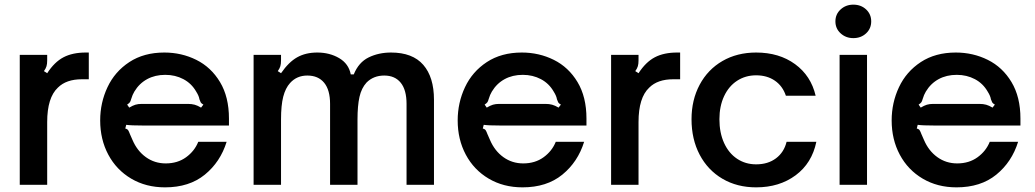

<svg xmlns="http://www.w3.org/2000/svg" viewBox="-20 -795 4451 826"><path d="M65 0V-559H183V-535Q183 -520 180 -510Q177 -500 169 -489L183 -480Q214 -528 253 -548.5Q292 -569 349 -569H362V-454H332Q265 -454 229 -418Q183 -375 183 -270V0Z M411 -277Q411 -353 442.5 -420Q474 -487 536.5 -528Q599 -569 687 -569Q761 -569 824.5 -537.5Q888 -506 926.5 -442Q965 -378 965 -285V-255H595Q543 -255 523 -258L519 -242Q528 -240 531.5 -234.5Q535 -229 539 -218Q548 -197 550 -193Q570 -146 607.5 -119Q645 -92 693 -92Q744 -92 780.5 -118.5Q817 -145 833 -185H955Q928 -98 861 -43.5Q794 11 690 11Q608 11 544.5 -26.5Q481 -64 446 -129.5Q411 -195 411 -277ZM536 -332Q551 -341 562.5 -344.5Q574 -348 590 -348H788Q805 -348 817.5 -344.5Q830 -341 845 -332L855 -345Q846 -350 843.5 -354.5Q841 -359 838 -368Q836 -382 824 -401Q804 -436 769 -454.5Q734 -473 691 -473Q647 -473 613 -454.5Q579 -436 558 -401Q550 -388 544 -368Q542 -360 539 -355.5Q536 -351 527 -345Z M1071 0V-559H1189V-535Q1189 -520 1186 -510Q1183 -500 1175 -489L1189 -480Q1222 -528 1258.5 -548.5Q1295 -569 1345 -569Q1398 -569 1439 -545Q1480 -521 1489 -475H1502Q1523 -527 1566 -548Q1609 -569 1662 -569Q1755 -569 1801 -516Q1847 -463 1847 -366V0H1729V-348Q1729 -408 1704 -439Q1679 -470 1633 -470Q1587 -470 1557 -440Q1535 -416 1526.5 -378Q1518 -340 1518 -281V0H1400V-348Q1400 -408 1374.5 -439Q1349 -470 1302 -470Q1257 -470 1228 -438Q1208 -416 1198.5 -379Q1189 -342 1189 -281V0Z M1949 -277Q1949 -353 1980.5 -420Q2012 -487 2074.5 -528Q2137 -569 2225 -569Q2299 -569 2362.5 -537.5Q2426 -506 2464.5 -442Q2503 -378 2503 -285V-255H2133Q2081 -255 2061 -258L2057 -242Q2066 -240 2069.5 -234.5Q2073 -229 2077 -218Q2086 -197 2088 -193Q2108 -146 2145.5 -119Q2183 -92 2231 -92Q2282 -92 2318.5 -118.5Q2355 -145 2371 -185H2493Q2466 -98 2399 -43.5Q2332 11 2228 11Q2146 11 2082.5 -26.5Q2019 -64 1984 -129.5Q1949 -195 1949 -277ZM2074 -332Q2089 -341 2100.5 -344.5Q2112 -348 2128 -348H2326Q2343 -348 2355.5 -344.5Q2368 -341 2383 -332L2393 -345Q2384 -350 2381.5 -354.5Q2379 -359 2376 -368Q2374 -382 2362 -401Q2342 -436 2307 -454.5Q2272 -473 2229 -473Q2185 -473 2151 -454.5Q2117 -436 2096 -401Q2088 -388 2082 -368Q2080 -360 2077 -355.5Q2074 -351 2065 -345Z M2609 0V-559H2727V-535Q2727 -520 2724 -510Q2721 -500 2713 -489L2727 -480Q2758 -528 2797 -548.5Q2836 -569 2893 -569H2906V-454H2876Q2809 -454 2773 -418Q2727 -375 2727 -270V0Z M2955 -282Q2955 -365 2990 -430.5Q3025 -496 3088 -532.5Q3151 -569 3233 -569Q3332 -569 3400.5 -519Q3469 -469 3489 -383H3361Q3347 -425 3313.5 -448Q3280 -471 3233 -471Q3187 -471 3151 -447.5Q3115 -424 3095 -381Q3075 -338 3075 -282Q3075 -224 3095 -180Q3115 -136 3151 -112Q3187 -88 3233 -88Q3284 -88 3318.5 -114Q3353 -140 3364 -185H3492Q3473 -93 3403 -41Q3333 11 3233 11Q3151 11 3088 -26Q3025 -63 2990 -129.5Q2955 -196 2955 -282Z M3710 0H3592V-559H3710ZM3574 -703Q3574 -734 3596.5 -754.5Q3619 -775 3651 -775Q3684 -775 3706 -754.5Q3728 -734 3728 -703Q3728 -672 3706 -651.5Q3684 -631 3651 -631Q3619 -631 3596.5 -651.5Q3574 -672 3574 -703Z M3816 -277Q3816 -353 3847.5 -420Q3879 -487 3941.5 -528Q4004 -569 4092 -569Q4166 -569 4229.5 -537.5Q4293 -506 4331.5 -442Q4370 -378 4370 -285V-255H4000Q3948 -255 3928 -258L3924 -242Q3933 -240 3936.5 -234.5Q3940 -229 3944 -218Q3953 -197 3955 -193Q3975 -146 4012.5 -119Q4050 -92 4098 -92Q4149 -92 4185.5 -118.5Q4222 -145 4238 -185H4360Q4333 -98 4266 -43.5Q4199 11 4095 11Q4013 11 3949.5 -26.5Q3886 -64 3851 -129.5Q3816 -195 3816 -277ZM3941 -332Q3956 -341 3967.5 -344.5Q3979 -348 3995 -348H4193Q4210 -348 4222.5 -344.5Q4235 -341 4250 -332L4260 -345Q4251 -350 4248.5 -354.5Q4246 -359 4243 -368Q4241 -382 4229 -401Q4209 -436 4174 -454.5Q4139 -473 4096 -473Q4052 -473 4018 -454.5Q3984 -436 3963 -401Q3955 -388 3949 -368Q3947 -360 3944 -355.5Q3941 -351 3932 -345Z"/></svg>

Font: Open Sauce Sans SemiBold
Style: Regular
Weight: 600
Designer: Alfredo Marco Pradil
Foundry: Creative Sauce Fz LLC
Version: Version 1.477